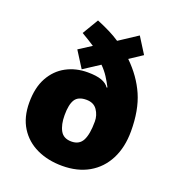

<svg xmlns="http://www.w3.org/2000/svg" viewBox="-140 -881 920 1003"><g transform="rotate(20 320.5 -379.5)"><path d="M234 -768Q273 -752 305 -736Q337 -720 364 -702L466 -769L522 -680L451 -633Q522 -564 558 -482Q594 -400 594 -283Q594 -193 560 -127Q526 -61 464 -25.5Q402 10 317 10Q238 10 176 -19Q114 -48 78.5 -104.5Q43 -161 43 -243Q43 -326 74 -382Q105 -438 158 -466.5Q211 -495 277 -495Q326 -495 354.5 -484.5Q383 -474 396 -454L400 -456Q386 -483 370 -508Q354 -533 330 -557L241 -499L184 -589L254 -634Q239 -644 219.5 -656Q200 -668 181 -679ZM319 -358Q274 -358 256.5 -330.5Q239 -303 239 -244Q239 -191 257 -158.5Q275 -126 319 -126Q363 -126 381 -161Q399 -196 399 -266Q399 -301 379.5 -329.5Q360 -358 319 -358Z"/></g></svg>

Font: Noto Sans Gujarati UI Black
Style: Regular
Weight: 900
Designer: Jelle Bosma - Monotype Design Team, Universal Thirst
Foundry: Monotype Imaging Inc.
Version: Version 2.106; ttfautohint (v1.8.4.7-5d5b)